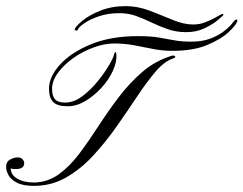

<svg xmlns="http://www.w3.org/2000/svg" viewBox="-90 -607 795 627"><path d="M630 -559Q635 -562 638 -561Q641 -560 638 -556Q636 -554 620 -540.5Q604 -527 577.5 -514.5Q551 -502 518 -502Q486 -502 458.5 -511.5Q431 -521 406 -533Q381 -545 355.5 -554.5Q330 -564 300 -564Q264 -564 235 -554.5Q206 -545 187.5 -532.5Q169 -520 165 -512Q163 -506 158 -507.5Q153 -509 154 -512Q158 -522 180 -540Q202 -558 238.5 -572.5Q275 -587 321 -587Q360 -587 399 -572Q438 -557 474 -542Q510 -527 541 -527Q562 -527 581 -534.5Q600 -542 614 -550Q628 -558 630 -559ZM675 -539Q678 -543 682 -543Q686 -543 685 -538Q681 -525 656.5 -502Q632 -479 586.5 -460Q541 -441 473 -441Q441 -441 410.5 -447Q380 -453 349 -459Q318 -465 282 -465Q251 -465 215.5 -452Q180 -439 149.5 -417.5Q119 -396 99.5 -369.5Q80 -343 80 -317Q80 -293 90 -282.5Q100 -272 122 -272Q151 -272 178.5 -292.5Q206 -313 229 -341.5Q252 -370 266.5 -395Q281 -420 282 -428Q283 -434 286 -436.5Q289 -439 290 -429Q292 -405 278.5 -375.5Q265 -346 241 -320Q217 -294 188.5 -277Q160 -260 131 -260Q97 -260 83.5 -274Q70 -288 70 -317Q70 -356 105.5 -395.5Q141 -435 206 -462Q271 -489 360 -489Q402 -489 428.5 -484.5Q455 -480 478.5 -475.5Q502 -471 534 -471Q570 -471 595.5 -480.5Q621 -490 638 -502.5Q655 -515 664 -525.5Q673 -536 675 -539ZM471 -425Q476 -427 481 -423.5Q486 -420 475 -416Q447 -407 418 -373Q389 -339 357.5 -291.5Q326 -244 290.5 -193.5Q255 -143 214.5 -99Q174 -55 126 -27.5Q78 0 21 0Q-15 0 -35 -10.5Q-55 -21 -62.5 -35.5Q-70 -50 -70 -62Q-70 -79 -57 -86Q-44 -93 -32 -93Q-22 -93 -16.5 -87Q-11 -81 -11 -74Q-11 -55 -38 -55Q-51 -55 -53 -56.5Q-55 -58 -55 -58Q-55 -36 -33.5 -23.5Q-12 -11 22 -11Q66 -12 101.5 -37.5Q137 -63 168 -104Q199 -145 230 -193Q261 -241 296 -287.5Q331 -334 373.5 -371Q416 -408 471 -425Z"/></svg>

Font: Kapakana
Style: Regular
Weight: 400
Designer: Kousuke Nagai
Version: Version 1.002